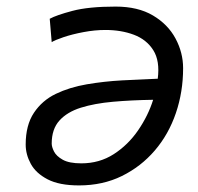

<svg xmlns="http://www.w3.org/2000/svg" viewBox="-20 -550 600 583"><path d="M220 13Q160 13 124.5 -5.5Q89 -24 73.5 -52.5Q58 -81 58 -111Q58 -170 83 -207.5Q108 -245 149.5 -265Q191 -285 243.5 -294Q296 -303 351.5 -306Q407 -309 459 -311Q466 -365 445.5 -397.5Q425 -430 386.5 -444.5Q348 -459 300 -459Q268 -459 233.5 -452.5Q199 -446 172.5 -437Q146 -428 137 -422L131 -493Q151 -504 200 -517Q249 -530 331 -530Q399 -530 444.5 -503Q490 -476 513 -433Q536 -390 536 -343Q536 -271 514 -206.5Q492 -142 450 -93Q408 -44 350 -15.5Q292 13 220 13ZM227 -54Q282 -54 325.5 -82Q369 -110 399.5 -154.5Q430 -199 445 -247Q379 -246 323 -241Q267 -236 225.5 -223Q184 -210 160.5 -184Q137 -158 137 -114Q137 -104 144 -90Q151 -76 170.5 -65Q190 -54 227 -54Z"/></svg>

Font: Ubuntu Sans Mono
Style: Italic
Weight: 400
Italic angle: -13.5°
Monospace: yes
Designer: Dalton Maag Ltd
Foundry: Dalton Maag Ltd
Version: Version 1.006